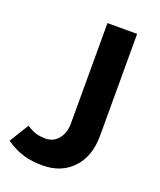

<svg xmlns="http://www.w3.org/2000/svg" viewBox="-177 -580 752 905"><g transform="rotate(20 199.0 -127.5)"><path d="M144 240.2Q92.8 240.2 50 228Q7.3 215.8 -40 184.1L20 86.9Q46.4 103.5 66.7 109.9Q86.9 116.2 115.2 116.2Q155.3 116.2 179.7 85.7Q204.1 55.2 204.1 8.8V-495.1H353V16.1Q353 119.1 296.1 179.7Q239.3 240.2 144 240.2Z"/></g></svg>

Font: Droid Arabic Kufi
Style: Bold
Weight: 700
Designer: Pascal Zoghbi
Foundry: Irfont.ir
Version: Version 1.00 February 28, 2013, initial release